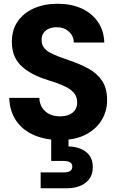

<svg xmlns="http://www.w3.org/2000/svg" viewBox="-20 -732 619 1020"><path d="M298 12Q223 12 162.5 -13.5Q102 -39 67 -89Q32 -139 29 -212H189Q190 -183 203.5 -161Q217 -139 241 -126.5Q265 -114 298 -114Q325 -114 345.5 -122Q366 -130 378 -146.5Q390 -163 390 -188Q390 -215 376 -234Q362 -253 337.5 -266.5Q313 -280 281.5 -291Q250 -302 215 -313Q133 -341 88 -387Q43 -433 43 -510Q43 -574 74.5 -619Q106 -664 161 -688Q216 -712 286 -712Q358 -712 412.5 -687.5Q467 -663 499.5 -616.5Q532 -570 534 -506H372Q372 -529 360 -547.5Q348 -566 328.5 -576.5Q309 -587 283 -587Q261 -588 242 -580.5Q223 -573 212 -558Q201 -543 201 -520Q201 -497 212 -481Q223 -465 243.5 -453.5Q264 -442 291.5 -431.5Q319 -421 352 -410Q405 -392 450 -367.5Q495 -343 522 -303.5Q549 -264 549 -199Q549 -142 520 -94Q491 -46 435.5 -17Q380 12 298 12ZM196 268V184H318Q340 184 352 177Q364 170 364 153Q364 137 352 130Q340 123 318 123H252V-4H344V46Q375 46 405 57Q435 68 454 92Q473 116 473 156Q473 195 454 219.5Q435 244 404.5 256Q374 268 339 268Z"/></svg>

Font: DM Sans 36pt Black
Style: Regular
Weight: 900
Designer: Colophon Foundry, Jonny Pinhorn
Foundry: Colophon Foundry
Version: Version 4.004;gftools[0.9.30]